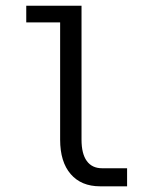

<svg xmlns="http://www.w3.org/2000/svg" viewBox="-20 -655 540 675"><path d="M266.6 -164.1Q266.6 -114.3 285.2 -88.9Q303.7 -63.5 338.9 -63.5H426.8V0H332Q265.6 0 228.5 -43Q191.4 -85.9 191.4 -164.1V-576.2H72.3V-634.8H266.6Z"/></svg>

Font: BabelStone Pseudographica
Style: Regular
Weight: 400
Designer: Andrew West
Foundry: BabelStone
Version: Version 16.0.0